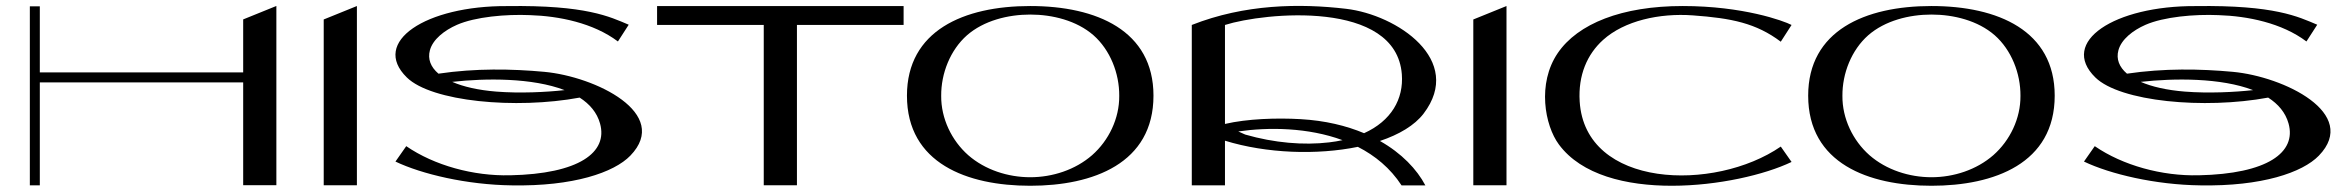

<svg xmlns="http://www.w3.org/2000/svg" viewBox="-20 -615 7794 637"><path d="M786.8 -550.6V-374.8H112.1V-594.1H79V-0.1H112.1V-341.7H786.8V-0.6H896.9V-595.2Z M1054 -550.4V-0.3H1164.1V-595Z M1785.8 -376.7C1678 -386.7 1557.4 -388.8 1434.7 -370.6C1408.9 -392.6 1398.4 -419.1 1406.3 -448.3C1416.1 -484.6 1454.6 -514.4 1496 -532.6C1556.7 -559.2 1658.5 -568.3 1738.2 -564.8C1835.1 -561.7 1948.4 -538.9 2030.1 -477.4L2065.9 -533C2002.8 -559.6 1924.9 -598.5 1662.5 -594.8C1393.6 -596.3 1208.9 -476.2 1329.8 -358C1411.7 -277.8 1690.8 -251.8 1903.1 -291.2C1936.4 -269.9 1960.6 -241.7 1970.8 -205.1C1997.4 -109.3 1901.1 -38.2 1672.3 -33.4L1672.2 -33.5C1551.3 -30.4 1420.8 -66.1 1327.8 -130.1L1292 -79C1378.8 -37.4 1529.3 -1.8 1678 0C1881.9 3.7 2017.1 -42.6 2071.3 -98.6C2206.7 -238.6 1955.7 -360.9 1785.8 -376.7ZM1626.6 -311.1C1567 -315.9 1517.4 -327.2 1480.3 -343.4C1592 -356 1746.4 -357 1853.1 -316C1792.5 -309.3 1705.1 -304.9 1626.6 -311.1Z M2160 -594.9V-532.2H2513.9V-0.3H2624V-532.2H2977.9V-594.9Z M3398 -595C3398 -595 3398 -595 3398 -595C3397.9 -595 3397.9 -595 3397.9 -595C3177.3 -595 2989 -513.3 2989 -297.6C2989 -72.9 3189.3 1.3 3397.9 1.3C3397.9 1.3 3397.9 1.3 3398 1.3C3398 1.3 3398 1.3 3398 1.3C3606.6 1.3 3806.9 -72.9 3806.9 -297.6C3806.9 -513.3 3618.7 -595 3398 -595ZM3603.3 -100.2C3547.4 -51.4 3471.6 -27 3398 -27C3324.4 -27 3248.4 -51.3 3192.5 -100C3137.2 -148.7 3102 -222 3102.6 -296.8C3102 -371.7 3132.9 -449.2 3188.2 -498C3244.1 -546.7 3324.3 -566.7 3398 -566.7C3471.6 -566.7 3551.9 -546.8 3607.8 -498.1C3663.1 -449.4 3693.9 -371.7 3693.3 -296.8C3693.9 -222 3658.6 -148.9 3603.3 -100.2Z M4558.2 -147.3C4621.9 -168.6 4673.3 -199.1 4703 -238C4838.4 -415.3 4615.8 -565.8 4445.9 -585.8C4291.1 -603.9 4110.1 -601.6 3934 -532.2V-0.2H4044.1V-148.2C4182.4 -105.6 4349.9 -100.1 4484.9 -127.8C4541.9 -98.8 4592.5 -57.4 4629.9 0H4708.9C4680.9 -53.1 4630.6 -106.4 4558.2 -147.3ZM4389.2 -142.6C4305.5 -132.7 4208.3 -140.6 4111.2 -168.6C4111.7 -168.5 4102.6 -172.3 4088.2 -178.9C4188.7 -193.4 4319.5 -192.3 4434.1 -150C4419.9 -146.9 4404.9 -144.4 4389.2 -142.6ZM4295 -219.7C4216.5 -224.3 4118 -221.1 4044.1 -203.8V-532.2C4174.3 -573.5 4611.7 -617 4630.9 -368.5C4637.2 -286.5 4595.8 -213.8 4505.6 -173.1C4446.7 -197.9 4376.5 -215 4295 -219.7Z M4868 -550.4V-0.3H4978.1V-595Z M5888.1 -128.7C5668.1 22.6 5238.7 10 5220.9 -278.6C5215.5 -365.6 5245.8 -435 5298.6 -482.6C5369.3 -546.3 5485.6 -572 5596.2 -564C5724.9 -554.7 5806.4 -538.2 5888.1 -476.6L5923.9 -532.2C5897.6 -545.9 5763 -595 5562.8 -595C5361 -595 5214.9 -536.8 5148.1 -438.8C5079.5 -338.1 5104.9 -199 5152 -135.6C5302.1 67.2 5746.3 7.4 5923.9 -77.7Z M6388 -595C6388 -595 6388 -595 6388 -595C6387.9 -595 6387.9 -595 6387.9 -595C6167.3 -595 5979 -513.3 5979 -297.6C5979 -72.9 6179.3 1.3 6387.9 1.3C6387.9 1.3 6387.9 1.3 6388 1.3C6388 1.3 6388 1.3 6388 1.3C6596.6 1.3 6796.9 -72.9 6796.9 -297.6C6796.9 -513.3 6608.7 -595 6388 -595ZM6593.3 -100.2C6537.4 -51.4 6461.6 -27 6388 -27C6314.4 -27 6238.4 -51.3 6182.5 -100C6127.2 -148.7 6092 -222 6092.6 -296.8C6092 -371.7 6122.9 -449.2 6178.2 -498C6234.1 -546.7 6314.3 -566.7 6388 -566.7C6461.6 -566.7 6541.9 -546.8 6597.8 -498.1C6653.1 -449.4 6683.9 -371.7 6683.3 -296.8C6683.9 -222 6648.6 -148.9 6593.3 -100.2Z M7387.8 -376.7C7280 -386.7 7159.4 -388.8 7036.7 -370.6C7010.9 -392.6 7000.4 -419.1 7008.3 -448.3C7018.1 -484.6 7056.6 -514.4 7098 -532.6C7158.7 -559.2 7260.5 -568.3 7340.2 -564.8C7437.1 -561.7 7550.4 -538.9 7632.1 -477.4L7667.9 -533C7604.8 -559.6 7526.9 -598.5 7264.5 -594.8C6995.6 -596.3 6810.9 -476.2 6931.8 -358C7013.7 -277.8 7292.8 -251.8 7505.1 -291.2C7538.4 -269.9 7562.6 -241.7 7572.8 -205.1C7599.4 -109.3 7503.1 -38.2 7274.3 -33.4L7274.2 -33.5C7153.3 -30.4 7022.8 -66.1 6929.8 -130.1L6894 -79C6980.8 -37.4 7131.3 -1.8 7280 0C7483.9 3.7 7619.1 -42.6 7673.3 -98.6C7808.7 -238.6 7557.7 -360.9 7387.8 -376.7ZM7228.6 -311.1C7169 -315.9 7119.4 -327.2 7082.3 -343.4C7194 -356 7348.4 -357 7455.1 -316C7394.5 -309.3 7307.1 -304.9 7228.6 -311.1Z"/></svg>

Font: Novoposelensky
Style: Regular
Weight: 400
Designer: Sasha Pavljenko
Version: Version 1.002;Fontself Maker 3.5.4